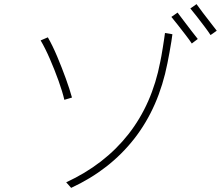

<svg xmlns="http://www.w3.org/2000/svg" viewBox="-20 -899 1071 931"><path d="M816 -733Q815 -722 811 -698Q807 -674 802 -645.5Q797 -617 792 -593Q750 -379 631.5 -227Q513 -75 325 12L301 -15Q487 -101 602.5 -248Q718 -395 757 -599Q759 -608 762.5 -627Q766 -646 769.5 -668.5Q773 -691 776 -710.5Q779 -730 780 -739ZM329 -426 292 -415Q283 -454 264 -507Q245 -560 222 -613Q199 -666 177 -703L212 -718Q235 -678 257.5 -624.5Q280 -571 299 -518.5Q318 -466 329 -426ZM939 -710 910 -688Q899 -705 880 -729.5Q861 -754 842 -778.5Q823 -803 811 -817L841 -838Q853 -822 871.5 -797.5Q890 -773 908.5 -749Q927 -725 939 -710ZM1031 -750 1001 -729Q990 -746 971.5 -770.5Q953 -795 934 -819.5Q915 -844 903 -858L933 -879Q945 -862 963.5 -837.5Q982 -813 1000.5 -789.5Q1019 -766 1031 -750Z"/></svg>

Font: Zen Kaku Gothic Antique Light
Style: Regular
Weight: 300
Designer: Yoshimichi Ohira
Foundry: Positype
Version: Version 1.001